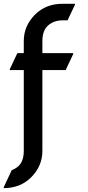

<svg xmlns="http://www.w3.org/2000/svg" viewBox="-27 -767 462 1007"><path d="M-7.3 219.7V214.8L34.2 126Q52.7 118.7 67.4 106.4Q97.7 80.1 97.7 24.4V-399.4H24.4V-404.3L64 -488.3H97.7V-551.8Q97.7 -632.3 158.2 -691.9Q214.8 -747.1 300.3 -747.1H366.2V-742.2L327.1 -660.2H300.3Q256.3 -660.2 225.6 -633.8Q195.3 -607.4 195.3 -551.8V-488.3H356.9V-483.4L317.4 -399.4H195.3V24.4Q195.3 105 134.8 164.6Q78.1 219.7 -7.3 219.7Z"/></svg>

Font: Nova Round
Style: Book
Weight: 400
Version: Version 2.000